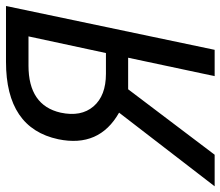

<svg xmlns="http://www.w3.org/2000/svg" viewBox="-106 -686 754 657"><g transform="rotate(-90 271.5 -357.0)"><path d="M-37 0 215 -327Q95 -395 124 -535Q162 -714 389 -714H580L430 0H340L403 -296H295L71 0ZM348 -372H419L476 -637H376Q240 -637 215 -527Q200 -457 236.5 -414.5Q273 -372 348 -372Z"/></g></svg>

Font: Noto Sans
Style: Italic
Weight: 400
Italic angle: -12°
Designer: Monotype Design Team
Foundry: Monotype Imaging Inc.
Version: Version 2.013; ttfautohint (v1.8.4.7-5d5b)